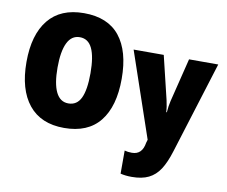

<svg xmlns="http://www.w3.org/2000/svg" viewBox="-98 -848 1430 1211"><g transform="rotate(10 617.5 -242.5)"><path d="M345 10Q196 10 118 -86.5Q40 -183 40 -359Q40 -534 117.5 -629.5Q195 -725 345 -725Q498 -725 574 -630Q650 -535 650 -358Q650 -181 573.5 -85.5Q497 10 345 10ZM345 -147Q400 -147 425 -199.5Q450 -252 450 -358Q450 -464 424.5 -517.5Q399 -571 345 -571Q292 -571 265.5 -516.5Q239 -462 239 -358Q239 -255 265.5 -201Q292 -147 345 -147ZM885 -553 952 -275Q962 -231 963 -200H967Q970 -241 978 -274L1047 -553H1234L1051 34Q1028 109 999 153.5Q970 198 927 219Q884 240 819 240Q779 240 747 232V84Q767 90 794 90Q860 90 872 12L878 -8L692 -553Z"/></g></svg>

Font: Noto Sans Display Black Narrow
Style: Regular
Weight: 900
Width: 4
Designer: Monotype Design team
Foundry: Monotype Imaging Inc.
Version: Version 1.000